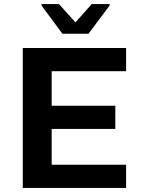

<svg xmlns="http://www.w3.org/2000/svg" viewBox="-20 -924 700 944"><path d="M92 0V-688H600V-574H234V-404H547V-290H234V-114H600V0ZM287 -758 184 -897V-904H270L351 -814L431 -904H519V-897L415 -758Z"/></svg>

Font: Saira SemiExpanded SemiBold
Style: Regular
Weight: 600
Width: 6
Designer: Hector Gatti with collaboration of the Omnibus-Type team
Foundry: Omnibus-Type
Version: Version 1.101